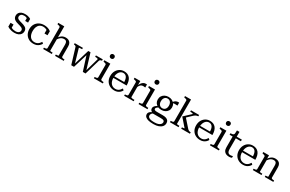

<svg xmlns="http://www.w3.org/2000/svg" viewBox="233 -2610 7129 4712"><g transform="rotate(30 3797.5 -253.5)"><path d="M361 -128Q361 -150 350 -164.5Q339 -179 320 -189.5Q301 -200 276.5 -207.5Q252 -215 226 -222Q196 -230 166 -240.5Q136 -251 111 -268Q86 -285 71 -311.5Q56 -338 56 -378Q56 -420 78 -452.5Q100 -485 140.5 -503.5Q181 -522 239 -522Q283 -522 316.5 -515Q350 -508 372.5 -497.5Q395 -487 406 -478V-376H324V-472Q334 -472 341.5 -467.5Q349 -463 353.5 -456Q358 -449 359.5 -440.5Q361 -432 358 -426Q348 -441 330.5 -452Q313 -463 290.5 -469.5Q268 -476 239 -476Q184 -476 157.5 -451Q131 -426 131 -390Q131 -366 143 -350Q155 -334 175 -324Q195 -314 220.5 -306.5Q246 -299 272 -292Q302 -284 331.5 -273.5Q361 -263 385.5 -247Q410 -231 424 -206.5Q438 -182 438 -145Q438 -100 414.5 -65Q391 -30 347 -10Q303 10 241 10Q193 10 154.5 1.5Q116 -7 87 -20Q58 -33 36 -48V-157H121V-34Q108 -42 100.5 -49Q93 -56 90.5 -63Q88 -70 89 -78Q90 -86 94 -94Q109 -75 131 -62.5Q153 -50 180.5 -43.5Q208 -37 241 -37Q279 -37 305.5 -48Q332 -59 346.5 -79.5Q361 -100 361 -128Z M779 -37Q822 -37 853.5 -52.5Q885 -68 907.5 -92Q930 -116 946 -142L984 -109Q963 -75 933.5 -47.5Q904 -20 864.5 -5Q825 10 774 10Q697 10 637.5 -24Q578 -58 545 -118.5Q512 -179 512 -257Q512 -336 546 -395Q580 -454 641.5 -488Q703 -522 784 -522Q830 -522 867.5 -512Q905 -502 932.5 -487.5Q960 -473 975 -460V-346H889V-459Q899 -458 908 -453Q917 -448 923.5 -440Q930 -432 933 -422Q936 -412 934 -401Q916 -432 875.5 -454Q835 -476 784 -476Q724 -476 684.5 -448Q645 -420 625.5 -370.5Q606 -321 606 -257Q606 -208 617.5 -167.5Q629 -127 651 -97.5Q673 -68 705 -52.5Q737 -37 779 -37Z M1222 -741V-49Q1222 -46 1233.5 -43.5Q1245 -41 1262 -40Q1279 -39 1294 -39H1296V0H1051V-39H1052Q1076 -39 1094 -42Q1112 -45 1122.5 -53Q1133 -61 1133 -75V-655Q1133 -670 1125.5 -678Q1118 -686 1102.5 -691Q1087 -696 1062 -700L1051 -702V-741ZM1633 0H1388V-39H1389Q1403 -39 1420 -40Q1437 -41 1449.5 -43.5Q1462 -46 1462 -49V-355Q1462 -396 1453 -421.5Q1444 -447 1425 -458.5Q1406 -470 1375 -470Q1340 -470 1310.5 -456Q1281 -442 1255 -414Q1229 -386 1205 -347L1198 -396Q1225 -438 1253.5 -465.5Q1282 -493 1316 -507.5Q1350 -522 1393 -522Q1441 -522 1476.5 -504.5Q1512 -487 1531.5 -451.5Q1551 -416 1551 -361V-75Q1551 -61 1561.5 -53Q1572 -45 1590 -42Q1608 -39 1631 -39H1633Z M2056 -427 2039 -426 2175 0H2252L2378 -429Q2383 -445 2393 -454.5Q2403 -464 2416.5 -468.5Q2430 -473 2444 -473H2445V-512H2251V-473H2253Q2274 -473 2292 -470.5Q2310 -468 2322 -463.5Q2334 -459 2335 -452L2223 -59H2236L2097 -512H2034L1897 -58H1912L1794 -464Q1794 -468 1807 -469.5Q1820 -471 1840 -472Q1860 -473 1880 -473H1882V-512H1650V-473H1651Q1665 -473 1677 -470.5Q1689 -468 1699 -461Q1709 -454 1713 -440L1847 0H1925Z M2612 -629Q2586 -629 2568 -645.5Q2550 -662 2550 -690Q2550 -718 2568 -734Q2586 -750 2612 -750Q2638 -750 2655.5 -734Q2673 -718 2673 -690Q2673 -662 2655.5 -645.5Q2638 -629 2612 -629ZM2659 -512V-75Q2659 -53 2682 -46Q2705 -39 2739 -39H2741V0H2488V-39H2490Q2525 -39 2547.5 -46Q2570 -53 2570 -75V-426Q2570 -448 2552.5 -456Q2535 -464 2499 -471L2488 -473V-512Z M2897 -252Q2897 -200 2910 -160Q2923 -120 2946.5 -92.5Q2970 -65 3002 -51Q3034 -37 3072 -37Q3113 -37 3143 -52Q3173 -67 3194.5 -90.5Q3216 -114 3231 -140L3269 -106Q3251 -72 3222 -45.5Q3193 -19 3155 -4.5Q3117 10 3068 10Q2995 10 2935.5 -22Q2876 -54 2841.5 -113.5Q2807 -173 2807 -254Q2807 -334 2839 -394Q2871 -454 2926.5 -488Q2982 -522 3050 -522Q3104 -522 3145 -504.5Q3186 -487 3214.5 -453Q3243 -419 3258 -367.5Q3273 -316 3273 -248H2875V-293H3208L3180 -276Q3179 -326 3171 -363.5Q3163 -401 3147 -425.5Q3131 -450 3107 -463Q3083 -476 3050 -476Q3018 -476 2990 -460.5Q2962 -445 2941 -416Q2920 -387 2908.5 -345.5Q2897 -304 2897 -252Z M3693 -519V-432Q3687 -434 3677.5 -435.5Q3668 -437 3657.5 -438.5Q3647 -440 3637 -440Q3611 -440 3592 -432.5Q3573 -425 3557.5 -410.5Q3542 -396 3529.5 -373.5Q3517 -351 3504 -320L3499 -372Q3516 -418 3539.5 -451.5Q3563 -485 3593 -503.5Q3623 -522 3660 -522Q3671 -522 3679.5 -521.5Q3688 -521 3693 -519ZM3346 0V-39H3347Q3382 -39 3405 -46Q3428 -53 3428 -75V-426Q3428 -441 3420 -448.5Q3412 -456 3396 -461Q3380 -466 3356 -471L3346 -473V-512H3509V-369L3517 -378V-63Q3517 -53 3529.5 -47.5Q3542 -42 3561 -40.5Q3580 -39 3597 -39H3615V0Z M3878 -629Q3852 -629 3834 -645.5Q3816 -662 3816 -690Q3816 -718 3834 -734Q3852 -750 3878 -750Q3904 -750 3921.5 -734Q3939 -718 3939 -690Q3939 -662 3921.5 -645.5Q3904 -629 3878 -629ZM3925 -512V-75Q3925 -53 3948 -46Q3971 -39 4005 -39H4007V0H3754V-39H3756Q3791 -39 3813.5 -46Q3836 -53 3836 -75V-426Q3836 -448 3818.5 -456Q3801 -464 3765 -471L3754 -473V-512Z M4600 -445Q4556 -449 4526 -448.5Q4496 -448 4476.5 -440.5Q4457 -433 4444 -415L4431 -430Q4446 -458 4463.5 -477.5Q4481 -497 4502.5 -510Q4524 -523 4548 -527.5Q4572 -532 4600 -529ZM4306 -155Q4248 -155 4202.5 -177.5Q4157 -200 4131 -241Q4105 -282 4105 -337Q4105 -392 4131.5 -433.5Q4158 -475 4203.5 -498.5Q4249 -522 4306 -522Q4364 -522 4409.5 -498.5Q4455 -475 4481.5 -433.5Q4508 -392 4508 -337Q4508 -282 4481.5 -241Q4455 -200 4409.5 -177.5Q4364 -155 4306 -155ZM4306 -202Q4340 -202 4365.5 -218Q4391 -234 4405.5 -264Q4420 -294 4420 -337Q4420 -380 4405.5 -411Q4391 -442 4366 -458.5Q4341 -475 4306 -475Q4272 -475 4247 -458.5Q4222 -442 4207.5 -411Q4193 -380 4193 -337Q4193 -294 4207.5 -264Q4222 -234 4247 -218Q4272 -202 4306 -202ZM4291 243Q4224 243 4169.5 229.5Q4115 216 4083 186.5Q4051 157 4051 110Q4051 85 4064 64.5Q4077 44 4103 26Q4129 8 4168 -10L4196 12Q4170 24 4154.5 39.5Q4139 55 4131.5 72Q4124 89 4124 107Q4124 133 4142 152.5Q4160 172 4197.5 183Q4235 194 4292 194H4325Q4378 194 4418.5 180Q4459 166 4482 141Q4505 116 4505 85Q4505 54 4483.5 39.5Q4462 25 4402 25H4163V22Q4135 6 4117.5 -9Q4100 -24 4093.5 -40.5Q4087 -57 4087 -75Q4087 -100 4099 -121Q4111 -142 4134.5 -161.5Q4158 -181 4194 -198L4226 -176Q4206 -165 4191 -153.5Q4176 -142 4167.5 -129.5Q4159 -117 4159 -101Q4159 -79 4180.5 -69.5Q4202 -60 4242 -60H4403Q4462 -60 4502 -46.5Q4542 -33 4562.5 -5Q4583 23 4583 65Q4583 123 4547.5 163Q4512 203 4453.5 223Q4395 243 4326 243Z M5210 0H4962V-39H4964Q4976 -39 4991.5 -40Q5007 -41 5018.5 -44Q5030 -47 5030 -50L4837 -271V-276L5027 -453Q5027 -461 5014.5 -465Q5002 -469 4985 -471Q4968 -473 4952 -473H4945V-512H5175V-473H5173Q5157 -473 5138 -468.5Q5119 -464 5100 -453.5Q5081 -443 5063 -426L4903 -275L4907 -316L5120 -76Q5133 -62 5148 -54Q5163 -46 5179 -42.5Q5195 -39 5208 -39H5210ZM4814 -741V-49Q4814 -46 4826 -43.5Q4838 -41 4854.5 -40Q4871 -39 4886 -39H4888V0H4643V-39H4645Q4668 -39 4686 -42Q4704 -45 4714.5 -53Q4725 -61 4725 -75V-655Q4725 -670 4717.5 -678Q4710 -686 4694.5 -691Q4679 -696 4654 -700L4643 -702V-741Z M5328 -252Q5328 -200 5341 -160Q5354 -120 5377.5 -92.5Q5401 -65 5433 -51Q5465 -37 5503 -37Q5544 -37 5574 -52Q5604 -67 5625.5 -90.5Q5647 -114 5662 -140L5700 -106Q5682 -72 5653 -45.5Q5624 -19 5586 -4.5Q5548 10 5499 10Q5426 10 5366.5 -22Q5307 -54 5272.5 -113.5Q5238 -173 5238 -254Q5238 -334 5270 -394Q5302 -454 5357.5 -488Q5413 -522 5481 -522Q5535 -522 5576 -504.5Q5617 -487 5645.5 -453Q5674 -419 5689 -367.5Q5704 -316 5704 -248H5306V-293H5639L5611 -276Q5610 -326 5602 -363.5Q5594 -401 5578 -425.5Q5562 -450 5538 -463Q5514 -476 5481 -476Q5449 -476 5421 -460.5Q5393 -445 5372 -416Q5351 -387 5339.5 -345.5Q5328 -304 5328 -252Z M5901 -629Q5875 -629 5857 -645.5Q5839 -662 5839 -690Q5839 -718 5857 -734Q5875 -750 5901 -750Q5927 -750 5944.5 -734Q5962 -718 5962 -690Q5962 -662 5944.5 -645.5Q5927 -629 5901 -629ZM5948 -512V-75Q5948 -53 5971 -46Q5994 -39 6028 -39H6030V0H5777V-39H5779Q5814 -39 5836.5 -46Q5859 -53 5859 -75V-426Q5859 -448 5841.5 -456Q5824 -464 5788 -471L5777 -473V-512Z M6065 -466V-508H6069Q6100 -508 6121.5 -513.5Q6143 -519 6154.5 -532.5Q6166 -546 6166 -569L6218 -512H6386V-466ZM6241 -160Q6241 -117 6252 -90Q6263 -63 6283.5 -51.5Q6304 -40 6330 -40Q6353 -40 6371.5 -45Q6390 -50 6399 -53V-6Q6390 -1 6377 2.5Q6364 6 6350 8Q6336 10 6319 10Q6275 10 6237 -5.5Q6199 -21 6175.5 -58.5Q6152 -96 6152 -160V-505L6164 -510L6169 -648H6241Z M6544 -252Q6544 -200 6557 -160Q6570 -120 6593.5 -92.5Q6617 -65 6649 -51Q6681 -37 6719 -37Q6760 -37 6790 -52Q6820 -67 6841.5 -90.5Q6863 -114 6878 -140L6916 -106Q6898 -72 6869 -45.5Q6840 -19 6802 -4.5Q6764 10 6715 10Q6642 10 6582.5 -22Q6523 -54 6488.5 -113.5Q6454 -173 6454 -254Q6454 -334 6486 -394Q6518 -454 6573.5 -488Q6629 -522 6697 -522Q6751 -522 6792 -504.5Q6833 -487 6861.5 -453Q6890 -419 6905 -367.5Q6920 -316 6920 -248H6522V-293H6855L6827 -276Q6826 -326 6818 -363.5Q6810 -401 6794 -425.5Q6778 -450 6754 -463Q6730 -476 6697 -476Q6665 -476 6637 -460.5Q6609 -445 6588 -416Q6567 -387 6555.5 -345.5Q6544 -304 6544 -252Z M6993 0V-39H6994Q7018 -39 7036 -42Q7054 -45 7064.5 -53Q7075 -61 7075 -75V-426Q7075 -441 7067 -448.5Q7059 -456 7043 -461Q7027 -466 7003 -471L6993 -473V-512H7156V-407L7164 -396V-49Q7164 -46 7175.5 -43.5Q7187 -41 7203.5 -40Q7220 -39 7236 -39H7238V0ZM7574 0H7330V-39H7331Q7345 -39 7362 -40Q7379 -41 7391 -43.5Q7403 -46 7403 -49V-355Q7403 -396 7394.5 -421.5Q7386 -447 7367 -458.5Q7348 -470 7316 -470Q7282 -470 7252.5 -456Q7223 -442 7196.5 -414Q7170 -386 7146 -346L7139 -396Q7167 -437 7195.5 -465Q7224 -493 7258 -507.5Q7292 -522 7335 -522Q7383 -522 7418.5 -504.5Q7454 -487 7473 -451.5Q7492 -416 7492 -361V-75Q7492 -61 7502.5 -53Q7513 -45 7531 -42Q7549 -39 7572 -39H7574Z"/></g></svg>

Font: Roboto Serif 72pt
Style: Regular
Weight: 400
Designer: Greg Gazdowicz
Foundry: Commercial Type
Version: Version 1.008